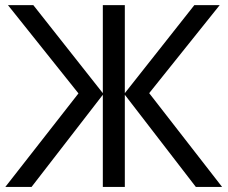

<svg xmlns="http://www.w3.org/2000/svg" viewBox="-20 -734 894 754"><path d="M383.8 -713.9H470.2V-368.2L743.2 -713.9H842.8L565.9 -368.2L852.1 0H749L470.2 -361.8V0H383.8V-361.8L104 0H1L288.1 -367.2L11.2 -713.9H110.8L383.8 -368.2Z"/></svg>

Font: NotoSans
Style: Regular
Weight: 400
Designer: Monotype Design team
Foundry: Monotype Imaging Inc.
Version: Version 1.04